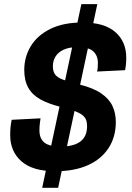

<svg xmlns="http://www.w3.org/2000/svg" viewBox="-20 -823 640 934"><path d="M185.2 90.6 375.8 -803H453.4L262.8 90.6ZM249.6 10Q138.6 10 84.1 -38.4Q29.6 -86.8 29.6 -165.4Q29.6 -189.6 31.6 -207.5Q33.6 -225.4 36.8 -240.2L177.2 -247.4Q175.8 -238.6 173.8 -222Q171.8 -205.4 171.8 -189.2Q171.8 -148.6 196.1 -129.3Q220.4 -110 275.2 -110Q315.8 -110 344.6 -120.4Q373.4 -130.8 388.5 -152.8Q403.6 -174.8 403.6 -209.2Q403.6 -227.4 398.5 -240.4Q393.4 -253.4 380 -263.8Q366.6 -274.2 341 -283.8Q315.4 -293.4 274.4 -303.2Q215.8 -317.8 176.5 -339.6Q137.2 -361.4 117.6 -396.3Q98 -431.2 98 -482.4Q98 -546.2 129.9 -598.7Q161.8 -651.2 225 -682.4Q288.2 -713.6 381.2 -713.6Q488 -713.6 541.1 -667Q594.2 -620.4 594.2 -542Q594.2 -524.8 592.6 -508.8Q591 -492.8 588.4 -481.6L452.2 -475Q454.2 -481.4 455.2 -492.3Q456.2 -503.2 456.2 -516.6Q456.2 -552 434.2 -572.8Q412.2 -593.6 357.6 -593.6Q315.8 -593.6 289.3 -581.2Q262.8 -568.8 250 -547.9Q237.2 -527 237.2 -501.2Q237.2 -475.8 247.8 -461Q258.4 -446.2 286 -435.7Q313.6 -425.2 364.4 -412.4Q432.8 -395.8 472 -368.9Q511.2 -342 527.3 -307Q543.4 -272 543.4 -230Q543.4 -156.8 508.1 -102.7Q472.8 -48.6 407.3 -19.3Q341.8 10 249.6 10Z"/></svg>

Font: Geist Mono
Style: Italic
Weight: 400
Italic angle: -12°
Monospace: yes
Designer: Basement.studio, Andrés Briganti, Mateo Zaragoza
Foundry: Basement.studio, Vercel, Andrés Briganti, Guido Ferreyra, Mateo Zaragoza
Version: Version 1.500